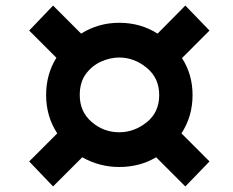

<svg xmlns="http://www.w3.org/2000/svg" viewBox="-20 -663 840 691"><path d="M647 8 542 -97Q483 -62 409 -62Q338 -62 276 -97L171 8L85 -82L186 -183Q146 -244 146 -321Q146 -396 183 -455L85 -553L171 -643L272 -542Q334 -581 409 -581Q486 -581 547 -542L647 -643L734 -553L635 -454Q673 -395 673 -321Q673 -244 633 -183L734 -82ZM409 -187Q463 -187 508 -223Q553 -259 553 -321Q553 -382 508 -419Q463 -456 409 -456Q377 -456 344.2 -441.5Q311.5 -427 289.2 -397Q267 -367 267 -321Q267 -261 310 -224Q353 -187 409 -187Z"/></svg>

Font: Argentum Sans SemiBold
Style: Italic
Weight: 600
Italic angle: -11°
Designer: Julieta Ulanovsky (font), Cristiano Sobral (main changes and remaster)
Foundry: Julieta Ulanovsky (font), Cristiano Sobral (main changes and remaster)
Version: Version 2.007;June 15, 2022;FontCreator 14.0.0.2814 64-bit; 